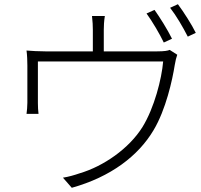

<svg xmlns="http://www.w3.org/2000/svg" viewBox="-20 -856 953 912"><path d="M106 -315H163C161 -328 160 -351 160 -366V-564H755C748 -481 713 -344 657 -253C593 -150 471 -66 359 -33C333 -24 305 -16 279 -12L321 36C507 -16 637 -116 709 -237C768 -335 799 -477 810 -547C813 -566 818 -586 822 -596L786 -619C777 -615 761 -612 727 -612H473V-715C473 -731 474 -756 478 -780H417C420 -756 421 -731 421 -715V-612H195C162 -612 132 -614 106 -616C109 -595 110 -565 110 -545V-368C110 -352 108 -328 106 -315ZM676 -792C703 -755 739 -694 758 -654L797 -672C776 -715 739 -774 714 -809ZM788 -819C817 -782 849 -727 872 -682L910 -700C891 -739 852 -800 825 -836Z"/></svg>

Font: GenEiGothic-pro-Light
Style: Regular
Weight: 300
Designer: Ryoko NISHIZUKA (kana & ideographs); Paul D. Hunt (Latin, Greek & Cyrillic); Wenlong ZHANG (bopomofo); Sandoll Communica
Foundry: Adobe Systems Incorporated; o_tamon
Version: Version 1.000.140830